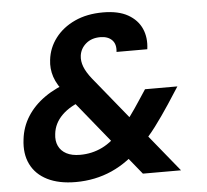

<svg xmlns="http://www.w3.org/2000/svg" viewBox="-52 -767 896 833"><g transform="rotate(-5 396.5 -350.5)"><path d="M538 0 235 -373Q199 -416 187 -452.5Q175 -489 180 -527Q186 -579 218 -621Q250 -663 303 -687.5Q356 -712 426 -712Q493 -712 534.5 -688.5Q576 -665 593.5 -625.5Q611 -586 604 -536H470Q474 -570 456 -588Q438 -606 405 -606Q367 -606 342.5 -585Q318 -564 314 -533Q311 -510 320.5 -485Q330 -460 354 -430L704 0ZM245 11Q172 11 122 -14Q72 -39 49.5 -85Q27 -131 35 -193Q41 -247 69.5 -292Q98 -337 146.5 -371Q195 -405 260 -425L310 -440L357 -354L312 -341Q250 -321 214.5 -286Q179 -251 174 -205Q170 -175 180.5 -152.5Q191 -130 214.5 -117.5Q238 -105 274 -105Q326 -105 371 -127Q416 -149 460 -200Q482 -223 504 -253Q526 -283 550 -320L579 -364H720L672 -290Q639 -240 607.5 -198Q576 -156 542 -123Q476 -54 403 -21.5Q330 11 245 11Z"/></g></svg>

Font: DM Sans 11pt ExtraBold
Style: Italic
Weight: 800
Italic angle: -10°
Version: Version 4.004;gftools[0.9.30]